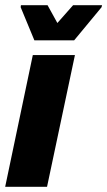

<svg xmlns="http://www.w3.org/2000/svg" viewBox="-25 -723 415 743"><path d="M-5 0 102 -510H265L157 0ZM108 -567 55 -695 56 -703H159L197 -634L258 -703H370L368 -695L262 -567Z"/></svg>

Font: Saira SemiCondensed ExtraBold
Style: Italic
Weight: 800
Width: 4
Italic angle: -12°
Designer: Hector Gatti with collaboration of the Omnibus-Type team
Foundry: Omnibus-Type
Version: Version 1.101